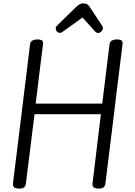

<svg xmlns="http://www.w3.org/2000/svg" viewBox="-20 -1106 804 1140"><path d="M97 14Q81 14 69 9.5Q57 5 57 -14Q57 -14 57.5 -19Q58 -24 60.5 -46Q63 -68 69.5 -118.5Q76 -169 87 -259.5Q98 -350 115.5 -492Q133 -634 158 -840Q160 -860 173.5 -866Q187 -872 203 -872Q217 -872 226.5 -867.5Q236 -863 236 -848Q236 -847 235.5 -843Q235 -839 233 -822.5Q231 -806 226 -768.5Q221 -731 213 -664Q205 -597 192 -491H587Q596 -564 606.5 -649Q617 -734 630 -840Q632 -860 645.5 -866Q659 -872 675 -872Q689 -872 698.5 -867.5Q708 -863 708 -848Q708 -848 707 -838.5Q706 -829 702.5 -801Q699 -773 692 -718Q685 -663 674 -572Q663 -481 646.5 -345Q630 -209 606 -18Q604 1 593.5 7.5Q583 14 569 14Q553 14 541 9.5Q529 5 529 -14Q529 -14 529.5 -19Q530 -24 532.5 -44Q535 -64 540.5 -108Q546 -152 555 -229.5Q564 -307 579 -428H185L134 -18Q132 1 121.5 7.5Q111 14 97 14ZM562 -910Q553 -910 541 -923L470 -1002L350 -916Q344 -911 335 -911Q325 -911 318 -919Q311 -927 311 -937Q311 -946 315 -950L422 -1055Q436 -1069 448 -1077.5Q460 -1086 475 -1086Q489 -1086 498 -1080Q507 -1074 514 -1063L585 -955Q591 -945 591 -940Q591 -928 581.5 -919Q572 -910 562 -910Z"/></svg>

Font: Kite One
Style: Regular
Weight: 400
Designer: Eduardo Rodriguez Tunni
Foundry: Eduardo Rodriguez Tunni
Version: Version 1.002; ttfautohint (v1.8.4.7-5d5b);gftools[0.9.23]